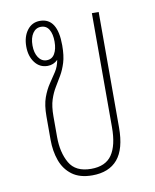

<svg xmlns="http://www.w3.org/2000/svg" viewBox="-69 -607 538 668"><g transform="rotate(-10 200.0 -272.5)"><path d="M204 8Q160 8 133 -12Q106 -32 94 -65.5Q82 -99 82 -139V-221Q82 -262 91.5 -288Q101 -314 114 -333Q127 -352 138 -369Q149 -386 153 -409Q138 -394 117 -394Q89 -394 72 -416.5Q55 -439 55 -473Q55 -508 72 -530.5Q89 -553 117 -553Q179 -553 179 -456Q179 -419 171.5 -395Q164 -371 153.5 -353Q143 -335 132 -317Q121 -299 113.5 -276Q106 -253 106 -218V-145Q106 -90 127.5 -52.5Q149 -15 204 -15Q255 -15 277.5 -48Q300 -81 300 -145V-548H324V-140Q324 -64 293.5 -28Q263 8 204 8ZM117 -414Q136 -414 145.5 -430.5Q155 -447 155 -473Q155 -500 145.5 -516Q136 -532 117 -532Q99 -532 88 -516Q77 -500 77 -473Q77 -447 88 -430.5Q99 -414 117 -414Z"/></g></svg>

Font: Noto Sans Thai Looped ExtraCondensed Thin
Style: Regular
Weight: 100
Width: 2
Designer: Sasikarn Vongin, Ben Mitchell
Foundry: The Fontpad Ltd
Version: Version 1.001; ttfautohint (v1.8.4.7-5d5b)